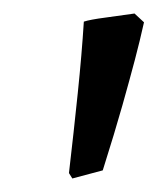

<svg xmlns="http://www.w3.org/2000/svg" viewBox="-20 -678 233 284"><path d="M87 -414 82 -422Q89 -482 95 -540Q101 -598 104 -646Q113 -649 136 -652Q159 -655 179 -658L193 -645Q187 -618 179.5 -589.5Q172 -561 161 -522Q150 -483 132 -426Z"/></svg>

Font: Labrada SemiBold
Style: Italic
Weight: 600
Italic angle: -7°
Designer: Mercedes Jáuregui
Foundry: Omnibus-Type Team
Version: Version 1.000; ttfautohint (v1.8.4.7-5d5b)